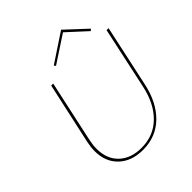

<svg xmlns="http://www.w3.org/2000/svg" viewBox="-230 -1000 1152 1152"><g transform="rotate(-45 345.5 -424.0)"><path d="M106 -196Q106 -226 114 -266L200 -658H217L132 -266Q124 -228 124 -198Q124 -110 177 -60Q230 -10 319 -10Q422 -10 491 -78Q560 -146 585 -264L670 -658H687L602 -264Q575 -139 501 -67Q427 5 317 5Q221 5 163.5 -49.5Q106 -104 106 -196ZM599 -721 476 -834 304 -721 296 -732 479 -853 610 -731Z"/></g></svg>

Font: Ysabeau Thin
Style: Italic
Weight: 200
Italic angle: -12°
Designer: Christian Thalmann (Catharsis Fonts)
Version: Version 0.003